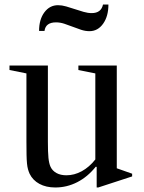

<svg xmlns="http://www.w3.org/2000/svg" viewBox="-20 -820 638 850"><path d="M327 -510 402 -495V-114C384 -91.3 364 -74 342 -62C320 -50 297.3 -44 274 -44C256.7 -44 242 -47.3 230 -54C218 -60.7 209.3 -69.7 204 -81C199.3 -91 196.2 -104.3 194.5 -121C192.8 -137.7 192 -161.7 192 -193V-530H22V-510L97 -495V-193C97 -169.7 97.2 -150.3 97.5 -135C97.8 -119.7 98.5 -106.8 99.5 -96.5C100.5 -86.2 102 -77.5 104 -70.5C106 -63.5 108.3 -57 111 -51C120.3 -31.7 134.8 -16.7 154.5 -6C174.2 4.7 197.7 10 225 10C259 10 291.3 2.2 322 -13.5C352.7 -29.2 380 -52 404 -82L408 -81V10H415L565 -39V-51L497 -75V-530H327ZM153 -683H177C180.3 -708.3 197.3 -721 228 -721C240 -721 252.2 -719 264.5 -715C276.8 -711 289.3 -706.5 302 -701.5C314.7 -696.5 327.2 -692 339.5 -688C351.8 -684 364 -682 376 -682C400.7 -682 420.8 -693 436.5 -715C452.2 -737 460 -765.3 460 -800H436C430.7 -774.7 414 -762 386 -762C374.7 -762 362.7 -763.8 350 -767.5C337.3 -771.2 324.5 -775.2 311.5 -779.5C298.5 -783.8 285.7 -787.8 273 -791.5C260.3 -795.2 248.3 -797 237 -797C212.3 -797 192.2 -786.5 176.5 -765.5C160.8 -744.5 153 -717 153 -683Z"/></svg>

Font: Libre Caslon Text
Style: Regular
Weight: 400
Designer: Pablo Impallari, Rodrigo Fuenzalida
Foundry: Pablo Impallari, Rodrigo Fuenzalida
Version: Version 1.000; ttfautohint (v0.93) -l 8 -r 50 -G 200 -x 14 -